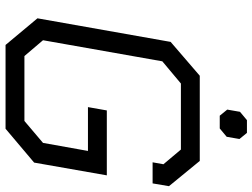

<svg xmlns="http://www.w3.org/2000/svg" viewBox="-129 -781 910 692"><g transform="rotate(90 326.0 -435.0)"><path d="M46 -115 131 -595 253 -700H560L651 -589L641 -530H565L572 -569L519 -632H281L201 -565L125 -135L182 -68H416L495 -135L524 -297H366L378 -365H612L566 -103L444 0H142ZM375 -799 383 -845 413 -870H459L481 -843L473 -797L443 -772H397Z"/></g></svg>

Font: Chakra Petch
Style: Italic
Weight: 400
Italic angle: -10°
Designer: Katatrad Aksorn Co.,Ltd.
Foundry: Cadson Demak Co.,Ltd.
Version: Version 1.000; ttfautohint (v1.6)